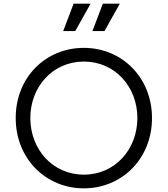

<svg xmlns="http://www.w3.org/2000/svg" viewBox="-20 -1019 918 1051"><path d="M392 -849 476 -999H383L326 -849ZM552 -849 636 -999H543L486 -849ZM439 12C646 12 812 -149 812 -373C812 -596 646 -757 439 -757C232 -757 66 -598 66 -373C66 -149 232 12 439 12ZM439 -63C267 -63 146 -203 146 -373C146 -542 267 -682 439 -682C611 -682 732 -542 732 -373C732 -203 611 -63 439 -63Z"/></svg>

Font: Plus Jakarta Sans
Style: Regular
Weight: 400
Designer: Gumpita Rahayu
Foundry: Tokotype
Version: Version 2.071;gftools[0.9.30]